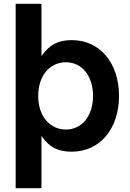

<svg xmlns="http://www.w3.org/2000/svg" viewBox="-20 -783 683 1005"><path d="M62 202H197V-71C242 -7 290 11 356 11C503 11 603 -109 603 -281C603 -453 503 -573 356 -573C290 -573 242 -553 197 -490V-763H62ZM180 -281C180 -385 239 -457 325 -457C411 -457 467 -383 467 -281C467 -179 411 -105 325 -105C239 -105 180 -177 180 -281Z"/></svg>

Font: Swile Sans
Style: Bold
Weight: 700
Designer: Lord
Foundry: Lord
Version: Version 1.477;FEAKit 1.0